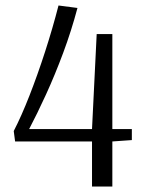

<svg xmlns="http://www.w3.org/2000/svg" viewBox="-20 -679 532 699"><path d="M315 0V-164H35L30 -202Q58 -256 87.5 -331.5Q117 -407 144.5 -492Q172 -577 193 -659L262 -650Q240 -567 210 -486.5Q180 -406 147.5 -335Q115 -264 86 -209H315L332 -555H389V-209H460V-169L389 -164V0Z"/></svg>

Font: Arsenal SC
Style: Regular
Weight: 400
Designer: Andrij Shevchenko
Foundry: Stairsfor
Version: Version 2.001; ttfautohint (v1.8.4.7-5d5b)